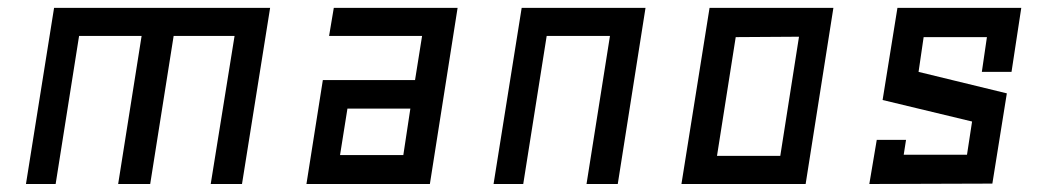

<svg xmlns="http://www.w3.org/2000/svg" viewBox="-20 -460 2618 480"><path d="M355.5 0H275.4L334 -370.1H177.7L119.1 0H44.9L115.2 -440.4H655.3L585 0H506.8L566.4 -370.1H414.1Z M1017.6 -259.8 1035.2 -370.1H802.7L814.5 -440.4H1124L1054.7 0H746.1L787.1 -259.8ZM1005.9 -188.5H848.6L830.1 -72.3H988.3Z M1524.4 0 1593.8 -440.4H1284.2L1213.9 0H1288.1L1346.7 -370.1H1504.9L1446.3 0Z M1683.6 0 1753.9 -440.4H2063.5L1994.1 0ZM1977.5 -368.2 1819.3 -367.2 1772.5 -70.3H1930.7Z M2239.3 -73.2 2245.1 -110.4H2171.9L2153.3 0L2460.9 -1L2497.1 -226.6L2276.4 -280.3L2289.1 -367.2H2447.3L2434.6 -280.3H2508.8L2533.2 -440.4H2223.6L2186.5 -210L2410.2 -156.2L2397.5 -73.2Z"/></svg>

Font: Geo
Style: Oblique
Weight: 500
Italic angle: -11°
Version: Version 001.2